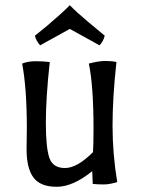

<svg xmlns="http://www.w3.org/2000/svg" viewBox="-20 -702 542 737"><path d="M82 -129 83 -210Q83 -363 65 -458Q88 -467 116 -467Q144 -467 171 -464Q156 -327 156 -231Q156 -135 169.5 -96Q183 -57 229.5 -57Q276 -57 337 -118Q339 -148 339 -207Q339 -372 321 -458Q359 -468 384 -468Q409 -468 427 -464Q412 -328 412 -219.5Q412 -111 430 -3Q400 6 378 6Q356 6 336 4L334 -45Q260 15 197.5 15Q135 15 108.5 -20.5Q82 -56 82 -129ZM362 -528 248 -591Q215 -573 134 -528Q118 -546 114 -565Q132 -580 162 -604Q222 -655 248 -682Q274 -655 319 -617.5Q364 -580 382 -565Q377 -544 362 -528Z"/></svg>

Font: Port Lligat Sans
Style: Regular
Weight: 400
Designer: Dario Muhafara, Eduardo Rodriguez Tunni
Foundry: Tipo
Version: Version 1.002